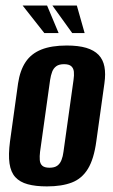

<svg xmlns="http://www.w3.org/2000/svg" viewBox="-20 -668 411 696"><path d="M150 7.7Q109 7.7 80.6 -0.1Q52.1 -7.8 35.6 -25.8Q19.1 -43.8 14.5 -75.5Q9.9 -107.1 16.3 -155.7L45.5 -365.9Q52.6 -412.9 72.8 -443.2Q93 -473.5 129.7 -488.3Q166.4 -503 222 -503Q264 -503 292.5 -494.6Q320.9 -486.1 337.3 -469.2Q353.6 -452.2 358.5 -426.5Q363.5 -400.8 358.5 -365.9L329.2 -156.4Q320.5 -91.6 298.7 -56Q277 -20.4 240.5 -6.4Q204 7.7 150 7.7ZM159.5 -60Q177.5 -60 187.6 -67.3Q197.6 -74.6 202.9 -88Q208.1 -101.3 210.1 -117.7L246.5 -377.9Q249.1 -395 247.8 -407.9Q246.5 -420.7 238.3 -428Q230.2 -435.3 212.2 -435.3Q194.1 -435.3 184.1 -428Q174 -420.7 169.1 -407.9Q164.2 -395 161.6 -377.9L125.2 -117.7Q123.2 -101.3 124.2 -88Q125.2 -74.6 133.3 -67.3Q141.5 -60 159.5 -60ZM286.8 -548.1H241.8L169.9 -648H258.5ZM192.5 -548.1H140.7L62 -648H150.6Z"/></svg>

Font: Alumni Sans Thin
Style: Italic
Weight: 100
Italic angle: -8°
Designer: Robert E. Leuschke
Foundry: Robert E. Leuschke
Version: Version 1.016